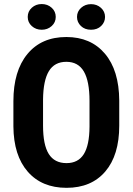

<svg xmlns="http://www.w3.org/2000/svg" viewBox="-20 -900 644 930"><path d="M413.6 -410.6Q413.6 -506.8 386.2 -553.7Q358.9 -600.6 301.3 -600.6Q244.1 -600.6 216.8 -555.4Q189.5 -510.3 188.5 -418V-291.5Q188.5 -198.2 216.3 -154.1Q244.1 -109.9 302.2 -109.9Q358.4 -109.9 385.7 -153.1Q413.1 -196.3 413.6 -287.1ZM557.6 -291.5Q557.6 -148.4 490 -69.3Q422.4 9.8 302.2 9.8Q182.6 9.8 114.3 -68.6Q45.9 -147 44.9 -288.1V-409.7Q44.9 -556.2 112.8 -638.4Q180.7 -720.7 301.3 -720.7Q419.9 -720.7 488.3 -639.9Q556.6 -559.1 557.6 -413.1ZM353 -817.9Q353 -844.2 372.8 -862.1Q392.6 -879.9 420.9 -879.9Q449.2 -879.9 469 -862.1Q488.8 -844.2 488.8 -817.9Q488.8 -792.5 470 -774.2Q451.2 -755.9 420.9 -755.9Q390.6 -755.9 371.8 -774.2Q353 -792.5 353 -817.9ZM114.3 -817.9Q114.3 -844.7 134 -862.5Q153.8 -880.4 182.1 -880.4Q210.4 -880.4 230.2 -862.5Q250 -844.7 250 -817.9Q250 -791.5 230.2 -773.7Q210.4 -755.9 182.1 -755.9Q153.8 -755.9 134 -773.7Q114.3 -791.5 114.3 -817.9Z"/></svg>

Font: MAUL Condensed Bold
Style: Condensed Bold
Weight: 700
Designer: MAUL
Version: Version 1.0; 2020; ttfautohint (v1.8.3)